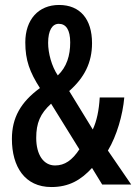

<svg xmlns="http://www.w3.org/2000/svg" viewBox="-20 -744 549 774"><path d="M218 -724C135 -724 82 -665 82 -573C82 -501 100 -453 141 -389C63 -332 28 -269 28 -184C28 -72 80 10 187 10C258 10 306 -18 351 -67L392 0H509L415 -137C451 -197 475 -281 481 -351H382C379 -299 370 -256 354 -222L259 -377C320 -431 351 -491 351 -570C351 -667 303 -724 218 -724ZM217 -648C246 -648 263 -624 263 -573C263 -520 249 -474 213 -440C188 -477 174 -530 174 -571C174 -622 191 -648 217 -648ZM186 -326 300 -142C271 -98 241 -77 202 -77C155 -77 126 -121 126 -188C126 -248 142 -286 186 -326Z"/></svg>

Font: Noto Sans Lao ExtraCondensed Medium
Style: Regular
Weight: 500
Width: 2
Designer: Monotype Design Team
Foundry: Monotype Imaging Inc.
Version: Version 2.003